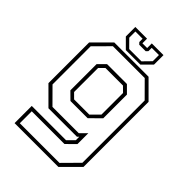

<svg xmlns="http://www.w3.org/2000/svg" viewBox="-254 -802 1114 1114"><g transform="rotate(45 302.5 -245.0)"><path d="M80 200V59H361L401.5 18.5V-10L391.5 0H158L55 -103V-437L158 -540H439.5L542.5 -437V97L439.5 200ZM102 179H427.5L521 84.5V-426.5L429 -519H168L77 -427.5V-114.5L169 -22H384.5L424 -61.5V28L370.5 81H102ZM218.5 -120 174.5 -163.5V-378.5L217.5 -421.5H380.5L424 -378V-183.5L359.5 -120ZM227 -141.5H351.5L401.5 -191.5V-368.5L370.5 -399H227L196.5 -368.5V-172ZM237 -556 181 -612V-690H277V-652H316V-690H412V-612L356 -556ZM246.5 -574H347L393 -621V-671.5H334V-644.5L323 -633H270L259 -644.5V-671.5H200V-621Z"/></g></svg>

Font: Tourney ExtraLight
Style: Regular
Weight: 250
Designer: Tyler Finck
Foundry: Etcetera Type Co
Version: Version 1.015